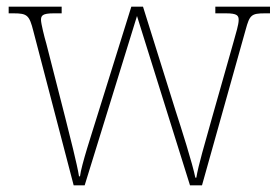

<svg xmlns="http://www.w3.org/2000/svg" viewBox="-20 -556 832 576"><path d="M80 -463 201 0H234L391 -508L550 0H586L717 -467C729 -511 734 -516 775 -516H790V-536H626V-516H658C692 -516 696 -509 696 -496C696 -482 688 -457 680 -428L617 -206C594 -124 575 -60 569 -23H566C558 -64 523 -174 507 -223L409 -536H374L271 -206C256 -157 224 -61 220 -27H217C212 -61 188 -154 176 -202L119 -425C113 -445 103 -486 103 -496C103 -509 107 -516 141 -516H165V-536H6V-516H21C62 -516 68 -510 80 -463Z"/></svg>

Font: Noto Serif Thai SemiCondensed Thin
Style: Regular
Weight: 100
Width: 4
Designer: Monotype Design Team
Foundry: Monotype Imaging Inc.
Version: Version 2.002